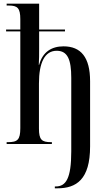

<svg xmlns="http://www.w3.org/2000/svg" viewBox="-20 -780 579 1040"><path d="M277 240H291C393 240 468 193 468 13V-340C468 -470 418 -529 324 -529C260 -529 211 -499 192 -429H190C192 -457 192 -485 192 -515V-610H332V-620H192V-760H16V-750H28C75 -750 90 -736 90 -676V-620H13V-610H90V-86C90 -23 75 -10 23 -10H16V0H261V-10H256C206 -10 191 -23 191 -84V-328C191 -440 222 -505 287 -505C346 -505 366 -458 366 -358V40C366 187 337 230 282 230H277Z"/></svg>

Font: Noto Serif Display Condensed Medium
Style: Regular
Weight: 500
Width: 3
Designer: Monotype Design Team
Foundry: Monotype Imaging Inc.
Version: Version 2.009